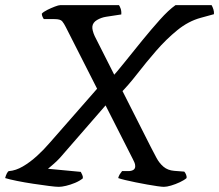

<svg xmlns="http://www.w3.org/2000/svg" viewBox="-54 -724 849 744"><path d="M581 0Q574 0 556 -2.5Q538 -5 516 -9Q494 -13 471.5 -17.5Q449 -22 430.5 -26.5Q412 -31 404 -34Q406 -42 410 -48.5Q414 -55 419 -61H443Q455 -61 462.5 -65.5Q470 -70 470 -80Q470 -88 466.5 -95.5Q463 -103 460 -109L201 -619Q194 -633 187 -641.5Q180 -650 157 -650H116Q114 -652 111 -658.5Q108 -665 108 -671Q114 -678 129 -685.5Q144 -693 158.5 -698.5Q173 -704 179 -704H407Q409 -702 413 -692Q417 -682 416 -668L357 -659Q338 -656 322 -646.5Q306 -637 304 -622Q303 -615 305.5 -605Q308 -595 313 -584L530 -155Q541 -134 552 -113Q563 -92 579.5 -78Q596 -64 621 -62L660 -59Q664 -55 667 -47.5Q670 -40 669 -34Q660 -26 643 -18Q626 -10 609 -5Q592 0 581 0ZM174 0Q162 0 135 -3.5Q108 -7 74.5 -12Q41 -17 11.5 -23Q-18 -29 -34 -34Q-32 -43 -27.5 -52Q-23 -61 -19 -61Q7 -63 34.5 -79Q62 -95 89 -119.5Q116 -144 139 -171L330 -389L365 -327L178 -112Q165 -98 152.5 -87.5Q140 -77 132 -70L259 -58Q261 -54 264.5 -47Q268 -40 267 -33Q255 -23 237 -15.5Q219 -8 202 -4Q185 0 174 0ZM411 -361 376 -420Q398 -444 429.5 -483.5Q461 -523 496.5 -566.5Q532 -610 565.5 -647.5Q599 -685 626 -704H766Q770 -697 773 -687.5Q776 -678 775 -669L724 -655Q676 -642 633 -607Q590 -572 551 -527Q512 -482 477.5 -437.5Q443 -393 411 -361Z"/></svg>

Font: Texturina Medium 12pt Medium
Style: Italic
Weight: 500
Italic angle: -11°
Version: Version 1.002